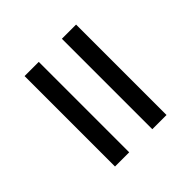

<svg xmlns="http://www.w3.org/2000/svg" viewBox="-30 -653 593 593"><g transform="rotate(45 266.5 -356.5)"><path d="M67 -244ZM462 -306V-244H67V-306ZM462 -469V-407H67V-469Z"/></g></svg>

Font: Red Hat Text
Style: Regular
Weight: 400
Designer: Pentagram / MCKL
Foundry: Pentagram / MCKL
Version: Version 1.005; Red Hat Text